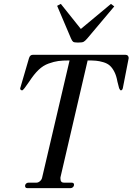

<svg xmlns="http://www.w3.org/2000/svg" viewBox="-20 -968 682 988"><path d="M381 -749Q362 -749 356.5 -753Q351 -757 345 -771Q340 -782 274 -938L293 -948L396 -819L551 -948L568 -935Q527 -887 429 -770Q417 -756 409.5 -752.5Q402 -749 381 -749ZM120 0Q109 0 109 -12Q109 -18 114 -23Q119 -28 126 -28H167Q177 -28 186 -36Q195 -44 197 -55L338 -657Q302 -657 280 -654Q258 -651 230 -641Q202 -631 178.5 -608.5Q155 -586 131 -549L106 -514Q97 -503 94 -503Q90 -503 86.5 -506Q83 -509 84 -514L129 -668Q134 -686 149 -686H626Q634 -686 638.5 -680.5Q643 -675 642 -668L612 -514Q609 -503 602 -503Q598 -503 593 -514L584 -549Q579 -578 568.5 -598.5Q558 -619 545 -630.5Q532 -642 511.5 -648Q491 -654 474 -655.5Q457 -657 431 -657L291 -55V-49Q291 -28 309 -28H349Q361 -28 361 -17Q361 -10 355.5 -5Q350 0 344 0Z"/></svg>

Font: HK Venetian
Style: Italic
Weight: 400
Italic angle: -12°
Version: Version 1.000;PS 001.000;hotconv 1.0.88;makeotf.lib2.5.64775